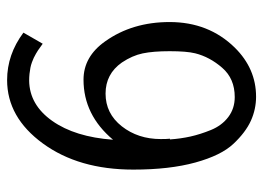

<svg xmlns="http://www.w3.org/2000/svg" viewBox="-120 -598 740 540"><g transform="rotate(90 250.0 -328.0)"><path d="M42 -435.1Q42 -544.9 113.8 -618.2Q172.9 -678.2 252 -678.2Q287.1 -678.2 319.6 -663.6Q352.1 -648.9 384.5 -614.5Q417 -580.1 437 -507.6Q457 -435.1 457 -333Q457 -179.2 383.5 -78.6Q310.1 22 205.1 22Q133.3 22 71.8 -23.9L103 -78.1Q104 -77.1 111.6 -72Q119.1 -66.9 121.6 -64.9Q124 -63 131.1 -59.1Q138.2 -55.2 142.6 -53Q147 -50.8 155 -47.9Q163.1 -44.9 170.7 -43.5Q178.2 -42 187.5 -41Q196.8 -40 207 -40Q274.9 -41 320.1 -105Q365.2 -168.9 373 -275.9Q303.2 -192.9 204.1 -192.9Q139.2 -192.9 96.2 -253.9Q42 -330.1 42 -435.1ZM124 -435.1Q124 -389.2 130.1 -359.6Q136.2 -330.1 155.8 -300.8Q188 -254.9 243.2 -254.9Q299.3 -254.9 335.2 -300.5Q371.1 -346.2 371.1 -410.2Q371.1 -427.2 370.1 -436H372.1Q370.1 -465.8 364 -493.4Q357.9 -521 345.5 -551.5Q333 -582 309.1 -600.1Q285.2 -618.2 252.9 -618.2Q201.2 -618.2 170.7 -583Q140.1 -547.9 129.9 -506.8Q124 -482.9 124 -435.1Z"/></g></svg>

Font: CMU Sans Serif
Style: Medium
Weight: 500
Version: Version 0.7.0